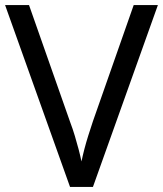

<svg xmlns="http://www.w3.org/2000/svg" viewBox="-20 -734 640 754"><path d="M600 -714 345 0H255L0 -714H94L255 -256Q266 -227 274 -200Q282 -173 288.5 -148.5Q295 -124 300 -100Q305 -124 311.5 -149Q318 -174 326.5 -201Q335 -228 345 -258L505 -714Z"/></svg>

Font: Noto Sans Hebrew
Style: Regular
Weight: 400
Designer: Monotype Design Team
Foundry: Monotype Imaging Inc.
Version: Version 2.003